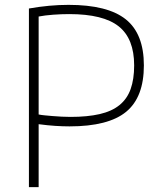

<svg xmlns="http://www.w3.org/2000/svg" viewBox="-20 -770 654 790"><path d="M99 -735Q184 -750 262 -750Q423 -750 497.5 -690.5Q572 -631 572 -501Q572 -370 499 -310Q426 -250 266 -250Q239 -250 208 -252Q177 -254 139 -259V0H99ZM270 -289Q340 -289 390 -300.5Q440 -312 471.5 -337.5Q503 -363 517.5 -403.5Q532 -444 532 -501Q532 -611 468.5 -661.5Q405 -712 265 -712Q233 -712 199 -709.5Q165 -707 139 -702V-299Q148 -297 163 -295.5Q178 -294 196 -292.5Q214 -291 233.5 -290Q253 -289 270 -289Z"/></svg>

Font: Encode Sans Normal
Style: Thin
Weight: 100
Designer: Pablo Impallari, Andres Torresi
Foundry: Pablo Impallari, Andres Torresi
Version: Version 1.000; ttfautohint (v1.00) -l 8 -r 50 -G 200 -x 14 -